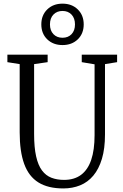

<svg xmlns="http://www.w3.org/2000/svg" viewBox="-20 -1050 690 1078"><path d="M335.5 8Q249.5 8 195.5 -25.8Q141.5 -59.5 116 -129.2Q90.5 -199 90.5 -307V-690L21.5 -701V-743H247.5V-701L171.5 -690V-298Q171.5 -222.5 182.8 -172.2Q194 -122 215.8 -93Q237.5 -64 268.8 -52Q300 -40 339.5 -40Q397 -40 435 -68.2Q473 -96.5 492 -152.2Q511 -208 511 -291V-689L439 -701V-743H637.5V-701L569.5 -690V-295Q569.5 -215.5 552.2 -158.2Q535 -101 504 -64Q473 -27 430 -9.5Q387 8 335.5 8ZM331 -797Q278.5 -797 245.2 -829.2Q212 -861.5 212 -913Q212 -964.5 245.2 -997Q278.5 -1029.5 331 -1029.5Q383.5 -1029.5 416.8 -997Q450 -964.5 450 -913Q450 -861.5 416.8 -829.2Q383.5 -797 331 -797ZM331 -838Q362.5 -838 381.8 -858.2Q401 -878.5 401 -913Q401 -947.5 381.8 -968Q362.5 -988.5 331 -988.5Q299.5 -988.5 280 -968.2Q260.5 -948 260.5 -913Q260.5 -878.5 280 -858.2Q299.5 -838 331 -838Z"/></svg>

Font: Merriweather 24pt SemiCondensed Light
Style: Regular
Weight: 300
Width: 4
Designer: Eben Sorkin
Foundry: Eben Sorkin
Version: Version 2.100